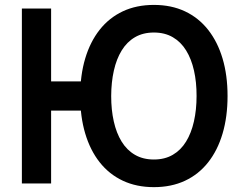

<svg xmlns="http://www.w3.org/2000/svg" viewBox="-20 -755 986 790"><path d="M70 0V-720H190.3V-420.2H329.3V-299.8H190.3V0ZM613.2 15Q541.6 15 485.3 -11.5Q429 -38 390 -87.5Q351 -137 330.5 -206.1Q310 -275.2 310 -360Q310 -445.2 330.5 -514.1Q351 -582.9 390 -632.4Q429 -681.9 485.3 -708.4Q541.6 -734.8 613.2 -734.8Q684.8 -734.8 741 -708.4Q797.3 -681.9 836.3 -632.4Q875.3 -582.9 895.8 -514.1Q916.3 -445.2 916.3 -360Q916.3 -274.6 895.8 -205.4Q875.3 -136.2 836.3 -86.9Q797.3 -37.5 741 -11.2Q684.8 15 613.2 15ZM613.2 -98.7Q657.8 -98.7 690.9 -118Q724 -137.2 745.5 -172.3Q767.1 -207.4 777.9 -255.3Q788.8 -303.2 788.8 -360Q789 -416.8 778.2 -464.6Q767.4 -512.5 745.8 -547.5Q724.2 -582.6 691 -601.9Q657.8 -621.2 613.2 -621.2Q568.5 -621.2 535.4 -601.9Q502.3 -582.6 480.8 -547.5Q459.2 -512.5 448.5 -464.6Q437.7 -416.8 437.5 -360Q437.4 -303.2 448.2 -255.3Q458.9 -207.4 480.5 -172.3Q502.1 -137.2 535.3 -118Q568.5 -98.7 613.2 -98.7Z"/></svg>

Font: Manrope ExtraLight
Style: Regular
Weight: 200
Designer: Mikhail Sharanda
Foundry: Mikhail Sharanda
Version: Version 4.505